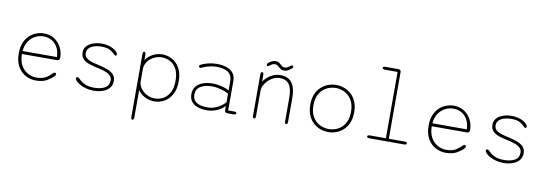

<svg xmlns="http://www.w3.org/2000/svg" viewBox="-68 -1261 5706 1999"><g transform="rotate(10 2785.5 -262.0)"><path d="M313 10.5Q257.5 10.5 206.5 -16Q155.5 -42.5 123 -97.8Q90.5 -153 90.5 -239Q90.5 -304.5 110.5 -351.5Q130.5 -398.5 163.5 -428.8Q196.5 -459 236 -473.2Q275.5 -487.5 314 -487.5Q376.5 -487.5 423.8 -457.5Q471 -427.5 497.5 -377.2Q524 -327 524 -265Q524 -251 516.2 -243.8Q508.5 -236.5 495 -236.5H124Q124.5 -164 151.8 -116.2Q179 -68.5 222.2 -44.8Q265.5 -21 313 -21Q377 -21 414 -43.8Q451 -66.5 472 -89.5Q478.5 -96.5 483.8 -100.2Q489 -104 495 -104Q501 -104 506 -100.2Q511 -96.5 511 -90Q511 -85 508.5 -79.8Q506 -74.5 500.5 -69Q476 -42 431 -15.8Q386 10.5 313 10.5ZM125.5 -268H489.5Q486 -353.5 439 -404.8Q392 -456 312 -456Q271 -456 230.2 -435.8Q189.5 -415.5 160.5 -374Q131.5 -332.5 125.5 -268Z M922.5 10.5Q883 10.5 846.8 0.8Q810.5 -9 782.5 -24Q754.5 -39 738.2 -55.5Q722 -72 722 -85Q722 -91 725.8 -95.2Q729.5 -99.5 736 -99.5Q743.5 -99.5 749 -95.5Q754.5 -91.5 763.5 -82.5Q779 -67.5 798.8 -53.5Q818.5 -39.5 848.5 -30.2Q878.5 -21 924 -21Q994 -21 1038 -45.8Q1082 -70.5 1082 -125.5Q1082 -158 1059.5 -178Q1037 -198 1000.2 -210.5Q963.5 -223 920.5 -231.5Q877.5 -240.5 836.8 -253.8Q796 -267 769.8 -292.5Q743.5 -318 743.5 -362.5Q743.5 -395 759.2 -418.5Q775 -442 801.2 -457.2Q827.5 -472.5 860 -480Q892.5 -487.5 926 -487.5Q961.5 -487.5 992.8 -479.5Q1024 -471.5 1047.8 -458.8Q1071.5 -446 1085 -431.2Q1098.5 -416.5 1098.5 -403Q1098.5 -397 1095.2 -393Q1092 -389 1086 -389Q1079.5 -389 1075.5 -392.2Q1071.5 -395.5 1064.5 -404Q1051 -420 1019.2 -438Q987.5 -456 926 -456Q904.5 -456 878.8 -451.8Q853 -447.5 829.8 -437Q806.5 -426.5 791.8 -408.2Q777 -390 777 -362.5Q777 -330.5 797 -312Q817 -293.5 851.2 -282.5Q885.5 -271.5 929 -262Q974 -252.5 1017 -237.8Q1060 -223 1087.8 -196.8Q1115.5 -170.5 1115.5 -125.5Q1115.5 -80 1089.2 -49.8Q1063 -19.5 1019.2 -4.5Q975.5 10.5 922.5 10.5Z M1360 -452.5Q1360 -481 1375.5 -481Q1383 -481 1387.2 -473.8Q1391.5 -466.5 1391.5 -452.5V-395.5Q1419 -436.5 1466 -461.5Q1513 -486.5 1567 -486.5Q1621 -486.5 1670 -460Q1719 -433.5 1750.2 -378.8Q1781.5 -324 1781.5 -239Q1781.5 -154.5 1750.2 -99Q1719 -43.5 1670 -16.5Q1621 10.5 1567 10.5Q1513 10.5 1466 -13.5Q1419 -37.5 1391.5 -77.5V209.5Q1391.5 238 1375.5 238Q1360 238 1360 209.5ZM1391.5 -163.5Q1396.5 -121 1422.8 -88.8Q1449 -56.5 1487.2 -38.8Q1525.5 -21 1565.5 -21Q1614 -21 1655.5 -44.2Q1697 -67.5 1722.5 -116Q1748 -164.5 1748 -239Q1748 -315.5 1722.5 -363Q1697 -410.5 1655.5 -432.8Q1614 -455 1565.5 -455Q1525.5 -455 1487 -436.8Q1448.5 -418.5 1422 -385.8Q1395.5 -353 1391.5 -309.5Z M2338 0Q2324 0 2316.8 -6.8Q2309.5 -13.5 2309.5 -26V-73.5Q2298 -57.5 2270.8 -38.8Q2243.5 -20 2204.5 -6.8Q2165.5 6.5 2118.5 6.5Q2065.5 6.5 2023.8 -8Q1982 -22.5 1958 -53.2Q1934 -84 1934 -133.5Q1934 -179 1958.8 -211.5Q1983.5 -244 2029.5 -261.5Q2075.5 -279 2138.5 -279Q2170 -279 2205 -272Q2240 -265 2268.5 -255Q2297 -245 2309.5 -235.5V-331Q2309.5 -373.5 2293.5 -398.8Q2277.5 -424 2251.5 -436.5Q2225.5 -449 2195.8 -453Q2166 -457 2138 -457Q2103 -457 2062.8 -446.5Q2022.5 -436 1998.5 -423.5Q1992.5 -420.5 1987 -418.8Q1981.5 -417 1977.5 -417Q1970 -417 1966 -421.8Q1962 -426.5 1962 -431.5Q1962 -437 1967 -442.2Q1972 -447.5 1981.5 -452.5Q2008 -465.5 2051.8 -476.5Q2095.5 -487.5 2144.5 -487.5Q2176.5 -487.5 2210.8 -481.5Q2245 -475.5 2274.5 -459.8Q2304 -444 2322.5 -414.8Q2341 -385.5 2341 -339V-30.5H2402Q2416 -30.5 2423.2 -26.5Q2430.5 -22.5 2430.5 -15Q2430.5 -8 2423.2 -4Q2416 0 2402 0ZM2309.5 -201Q2295.5 -211.5 2264.5 -222.5Q2233.5 -233.5 2199.2 -241Q2165 -248.5 2139.5 -248.5Q2059 -248.5 2012.2 -219.2Q1965.5 -190 1965.5 -133.5Q1965.5 -92 1986.5 -68Q2007.5 -44 2042.8 -34Q2078 -24 2120.5 -24Q2167 -24 2205.5 -39.5Q2244 -55 2271 -76Q2298 -97 2309.5 -112.5Z M2960.5 5Q2944.5 5 2944.5 -24V-269Q2944.5 -365 2913.2 -410.5Q2882 -456 2812 -456Q2779.5 -456 2748.2 -441.5Q2717 -427 2692 -402.8Q2667 -378.5 2652 -349Q2637 -319.5 2637 -290V-24Q2637 5 2621 5Q2605.5 5 2605.5 -24V-456.5Q2605.5 -485 2621 -485Q2637 -485 2637 -456.5V-386.5Q2664 -429 2711 -458.2Q2758 -487.5 2815.5 -487.5Q2868.5 -487.5 2904.2 -464.2Q2940 -441 2958 -393.8Q2976 -346.5 2976 -274V-24Q2976 -10 2972 -2.5Q2968 5 2960.5 5ZM2840.5 -540.5Q2818.5 -540.5 2806 -548.5Q2793.5 -556.5 2781.5 -568Q2770.5 -578.5 2761.8 -583.8Q2753 -589 2738 -589Q2722 -589 2709.8 -582.8Q2697.5 -576.5 2689 -569Q2675.5 -556.5 2668 -556.5Q2663 -556.5 2658.5 -561Q2654 -565.5 2654 -571Q2654 -580.5 2667.5 -592.5Q2680.5 -602.5 2699.5 -612.5Q2718.5 -622.5 2740 -622.5Q2762 -622.5 2774.2 -614.5Q2786.5 -606.5 2798.5 -595Q2809 -584.5 2818 -578.8Q2827 -573 2842.5 -573Q2858 -573 2869.8 -579Q2881.5 -585 2889.5 -592.5Q2896.5 -599.5 2903.2 -603.5Q2910 -607.5 2916 -607.5Q2921.5 -607.5 2925.5 -604Q2929.5 -600.5 2929.5 -594Q2929.5 -586 2925.5 -583.5Q2916 -572.5 2893.2 -556.5Q2870.5 -540.5 2840.5 -540.5Z M3405 10.5Q3363 10.5 3322 -4Q3281 -18.5 3247 -49Q3213 -79.5 3192.8 -126.8Q3172.5 -174 3172.5 -239Q3172.5 -304 3192.8 -351Q3213 -398 3247 -428.2Q3281 -458.5 3322 -473Q3363 -487.5 3405 -487.5Q3446.5 -487.5 3487.5 -473Q3528.5 -458.5 3562.2 -428.2Q3596 -398 3616.2 -351Q3636.5 -304 3636.5 -239Q3636.5 -174 3616.2 -126.8Q3596 -79.5 3562.2 -49Q3528.5 -18.5 3487.5 -4Q3446.5 10.5 3405 10.5ZM3405 -21Q3438 -21 3472.5 -32.5Q3507 -44 3536.8 -69.5Q3566.5 -95 3584.8 -136.8Q3603 -178.5 3603 -239Q3603 -298.5 3584.8 -339.8Q3566.5 -381 3536.8 -406.8Q3507 -432.5 3472.5 -444.2Q3438 -456 3405 -456Q3372 -456 3337 -444.2Q3302 -432.5 3272.2 -406.8Q3242.5 -381 3224.2 -339.8Q3206 -298.5 3206 -239Q3206 -178.5 3224.2 -136.8Q3242.5 -95 3272.2 -69.5Q3302 -44 3337 -32.5Q3372 -21 3405 -21Z M3839.5 0Q3825.5 0 3819.2 -4Q3813 -8 3813 -15Q3813 -22.5 3819.2 -26.5Q3825.5 -30.5 3839.5 -30.5H4008.5V-731.5H3877Q3863 -731.5 3855.8 -735.5Q3848.5 -739.5 3848.5 -746.5Q3848.5 -753.5 3855.8 -757.8Q3863 -762 3877 -762H4011Q4025 -762 4032.2 -754.8Q4039.5 -747.5 4039.5 -733.5V-30.5H4206.5Q4220.5 -30.5 4226.8 -26.5Q4233 -22.5 4233 -15Q4233 -8 4226.8 -4Q4220.5 0 4206.5 0Z M4646 10.5Q4590.5 10.5 4539.5 -16Q4488.5 -42.5 4456 -97.8Q4423.5 -153 4423.5 -239Q4423.5 -304.5 4443.5 -351.5Q4463.5 -398.5 4496.5 -428.8Q4529.5 -459 4569 -473.2Q4608.5 -487.5 4647 -487.5Q4709.5 -487.5 4756.8 -457.5Q4804 -427.5 4830.5 -377.2Q4857 -327 4857 -265Q4857 -251 4849.2 -243.8Q4841.5 -236.5 4828 -236.5H4457Q4457.5 -164 4484.8 -116.2Q4512 -68.5 4555.2 -44.8Q4598.5 -21 4646 -21Q4710 -21 4747 -43.8Q4784 -66.5 4805 -89.5Q4811.5 -96.5 4816.8 -100.2Q4822 -104 4828 -104Q4834 -104 4839 -100.2Q4844 -96.5 4844 -90Q4844 -85 4841.5 -79.8Q4839 -74.5 4833.5 -69Q4809 -42 4764 -15.8Q4719 10.5 4646 10.5ZM4458.5 -268H4822.5Q4819 -353.5 4772 -404.8Q4725 -456 4645 -456Q4604 -456 4563.2 -435.8Q4522.5 -415.5 4493.5 -374Q4464.5 -332.5 4458.5 -268Z M5255.5 10.5Q5216 10.5 5179.8 0.8Q5143.5 -9 5115.5 -24Q5087.5 -39 5071.2 -55.5Q5055 -72 5055 -85Q5055 -91 5058.8 -95.2Q5062.5 -99.5 5069 -99.5Q5076.5 -99.5 5082 -95.5Q5087.5 -91.5 5096.5 -82.5Q5112 -67.5 5131.8 -53.5Q5151.5 -39.5 5181.5 -30.2Q5211.5 -21 5257 -21Q5327 -21 5371 -45.8Q5415 -70.5 5415 -125.5Q5415 -158 5392.5 -178Q5370 -198 5333.2 -210.5Q5296.5 -223 5253.5 -231.5Q5210.5 -240.5 5169.8 -253.8Q5129 -267 5102.8 -292.5Q5076.5 -318 5076.5 -362.5Q5076.5 -395 5092.2 -418.5Q5108 -442 5134.2 -457.2Q5160.5 -472.5 5193 -480Q5225.5 -487.5 5259 -487.5Q5294.5 -487.5 5325.8 -479.5Q5357 -471.5 5380.8 -458.8Q5404.5 -446 5418 -431.2Q5431.5 -416.5 5431.5 -403Q5431.5 -397 5428.2 -393Q5425 -389 5419 -389Q5412.5 -389 5408.5 -392.2Q5404.5 -395.5 5397.5 -404Q5384 -420 5352.2 -438Q5320.5 -456 5259 -456Q5237.5 -456 5211.8 -451.8Q5186 -447.5 5162.8 -437Q5139.5 -426.5 5124.8 -408.2Q5110 -390 5110 -362.5Q5110 -330.5 5130 -312Q5150 -293.5 5184.2 -282.5Q5218.5 -271.5 5262 -262Q5307 -252.5 5350 -237.8Q5393 -223 5420.8 -196.8Q5448.5 -170.5 5448.5 -125.5Q5448.5 -80 5422.2 -49.8Q5396 -19.5 5352.2 -4.5Q5308.5 10.5 5255.5 10.5Z"/></g></svg>

Font: Sono ExtraLight Monospace ExtraLight
Style: Regular
Weight: 250
Version: Version 2.112